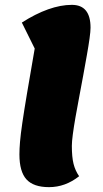

<svg xmlns="http://www.w3.org/2000/svg" viewBox="-20 -746 423 791"><path d="M182 25Q118 25 89 -7Q60 -39 60 -110Q60 -132 62.5 -162Q65 -192 72 -240Q79 -288 91.5 -362.5Q104 -437 123 -546L70 -653Q126 -689 178 -707.5Q230 -726 276 -726Q353 -726 353 -632Q353 -617 349 -588Q345 -559 338 -519.5Q331 -480 323 -436Q315 -392 306.5 -347.5Q298 -303 291 -263Q284 -223 280 -192.5Q276 -162 276 -145Q276 -99 283 -71Q290 -43 306 -20Q249 25 182 25Z"/></svg>

Font: Lemonada
Style: Regular
Weight: 400
Designer: Mohamed Gaber (Arabic), Eduardo Tunni (Latin)
Foundry: Kief Type Foundry
Version: Version 4.005